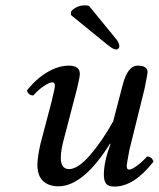

<svg xmlns="http://www.w3.org/2000/svg" viewBox="-20 -684 591 714"><path d="M391.1 -148.9 389.2 -149.9Q290 8.8 196.8 8.8Q161.6 8.8 140.4 -10.7Q119.1 -30.3 119.1 -71.8Q119.1 -99.1 130.9 -150.9L171.9 -306.2Q184.1 -356 184.1 -365.2Q184.1 -377.9 173.8 -377.9Q164.6 -377.9 143.3 -364Q122.1 -350.1 104 -329.1Q85.9 -329.1 80.1 -347.2Q114.3 -391.1 155.8 -415.5Q197.3 -439.9 235.8 -439.9Q276.9 -439.9 276.9 -409.2Q276.9 -398.4 267.1 -356.9L213.9 -152.8Q206.1 -119.6 206.1 -97.2Q206.1 -55.2 236.8 -55.2Q270 -55.2 315.2 -107.4Q360.4 -159.7 400.9 -232.9L435.1 -363.8Q453.6 -439.9 492.2 -439.9Q528.8 -439.9 528.8 -415Q528.8 -409.2 517.1 -352.1L460.9 -125Q451.2 -73.2 451.2 -66.9Q451.2 -53.2 460 -53.2Q469.2 -53.2 488.8 -67.1Q508.3 -81.1 526.9 -102.1Q544.4 -102.1 550.8 -83Q478.5 9.8 405.8 9.8Q382.8 9.8 374.5 -1.2Q366.2 -12.2 366.2 -34.2Q366.2 -82.5 391.1 -148.9ZM311 -662.1 414.1 -536.1Q423.8 -522 423.8 -512.2Q423.8 -506.8 420.4 -503.4Q417 -500 411.1 -500Q400.9 -500 377.9 -519L244.1 -627.9V-640.1Q248 -647.9 262.5 -656Q276.9 -664.1 295.9 -664.1Q305.2 -664.1 311 -662.1Z"/></svg>

Font: Common Serif News
Style: Italic
Weight: 450
Italic angle: -12°
Designer: Philipp H. Poll, Khaled Hosny
Foundry: Stefan Peev, Context Ltd.
Version: Version 1.026